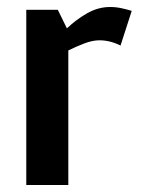

<svg xmlns="http://www.w3.org/2000/svg" viewBox="-20 -528 408 548"><path d="M324 -398Q294 -413 264 -413Q244 -413 220.5 -404Q197 -395 175 -384V0H55V-500H145L171 -447Q197 -472 228.5 -490Q260 -508 294 -508H295Q311 -508 327 -504.5Q343 -501 356 -497Z"/></svg>

Font: Epunda Sans SemiBold
Style: Regular
Weight: 600
Designer: Simon Atzbach
Foundry: typofactur
Version: Version 2.204; ttfautohint (v1.8.4.7-5d5b)